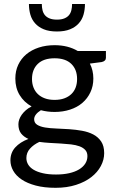

<svg xmlns="http://www.w3.org/2000/svg" viewBox="-20 -736 560 939"><path d="M247 -247.5Q274 -247.5 294.5 -255Q315 -262.5 329 -276Q343 -289.5 350 -308.2Q357 -327 357 -349.5Q357 -396 328.8 -423.5Q300.5 -451 247 -451Q193 -451 164.8 -423.5Q136.5 -396 136.5 -349.5Q136.5 -327 143.8 -308.2Q151 -289.5 165 -276Q179 -262.5 199.5 -255Q220 -247.5 247 -247.5ZM407.5 27.5Q407.5 9 397 -2.5Q386.5 -14 368.8 -20.5Q351 -27 327.5 -29.8Q304 -32.5 277.8 -34Q251.5 -35.5 224.5 -37Q197.5 -38.5 172.5 -42Q144.5 -29 126.8 -9.2Q109 10.5 109 37Q109 54 117.8 68.8Q126.5 83.5 144.5 94.2Q162.5 105 189.8 111.2Q217 117.5 254 117.5Q290 117.5 318.5 111Q347 104.5 366.8 92.5Q386.5 80.5 397 64Q407.5 47.5 407.5 27.5ZM498 -486.5V-453.5Q498 -437 477 -432.5L419.5 -425Q436.5 -392 436.5 -352Q436.5 -315 422.2 -284.8Q408 -254.5 383 -233Q358 -211.5 323 -200Q288 -188.5 247 -188.5Q211.5 -188.5 180 -197Q164 -187 155.5 -175.8Q147 -164.5 147 -153Q147 -135 161.8 -125.8Q176.5 -116.5 200.5 -112.5Q224.5 -108.5 255.2 -107.5Q286 -106.5 318.2 -104.2Q350.5 -102 381.2 -96.5Q412 -91 436 -78.5Q460 -66 474.8 -44Q489.5 -22 489.5 13Q489.5 45.5 473.2 76Q457 106.5 426.5 130.2Q396 154 351.8 168.2Q307.5 182.5 252 182.5Q196.5 182.5 155 171.5Q113.5 160.5 86 142Q58.5 123.5 44.8 99.2Q31 75 31 48.5Q31 11 54.5 -15Q78 -41 119 -56.5Q96.5 -66.5 83.2 -83.2Q70 -100 70 -128.5Q70 -139.5 74 -151.2Q78 -163 86.2 -174.8Q94.5 -186.5 106.5 -197Q118.5 -207.5 134.5 -215.5Q97 -236.5 76 -271.2Q55 -306 55 -352Q55 -389 69.2 -419.2Q83.5 -449.5 109 -470.8Q134.5 -492 169.8 -503.5Q205 -515 247 -515Q280 -515 308.5 -507.8Q337 -500.5 360.5 -486.5ZM258.5 -582Q220 -582 194 -592.8Q168 -603.5 151.8 -621.8Q135.5 -640 128.5 -664.5Q121.5 -689 121.5 -716.5H184.5Q184.5 -700 188 -685.8Q191.5 -671.5 200 -661.5Q208.5 -651.5 222.8 -645.8Q237 -640 258.5 -640Q280 -640 294.2 -645.8Q308.5 -651.5 317 -661.5Q325.5 -671.5 329 -685.8Q332.5 -700 332.5 -716.5H395.5Q395.5 -689 388.5 -664.5Q381.5 -640 365.2 -621.8Q349 -603.5 322.8 -592.8Q296.5 -582 258.5 -582Z"/></svg>

Font: Lato-Regular
Style: Regular
Weight: 400
Designer: Lukasz Dziedzic with Adam Twardoch and Botio Nikoltchev
Foundry: tyPoland Lukasz Dziedzic
Version: Version 2.015; 2015-08-06; http://www.latofonts.com/